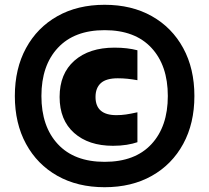

<svg xmlns="http://www.w3.org/2000/svg" viewBox="-20 -771 874 802"><path d="M417 11Q304 11 219.8 -36.5Q135.5 -84 88.8 -169.8Q42 -255.5 42 -370Q42 -484.5 88.8 -570.2Q135.5 -656 219.8 -703.5Q304 -751 417 -751Q530 -751 614.2 -703.5Q698.5 -656 745.2 -570.2Q792 -484.5 792 -370Q792 -255.5 745.2 -169.8Q698.5 -84 614.2 -36.5Q530 11 417 11ZM417 -95Q544 -95 612.5 -168.8Q681 -242.5 681 -370Q681 -497.5 612.5 -571.2Q544 -645 417 -645Q290.5 -645 221.8 -571.2Q153 -497.5 153 -370Q153 -242.5 221.8 -168.8Q290.5 -95 417 -95ZM452 -162Q350 -162 289.5 -215.8Q229 -269.5 229 -366Q229 -463.5 291 -517.8Q353 -572 458 -572Q486 -572 509.5 -569.2Q533 -566.5 554 -561V-436Q531.5 -440 512.2 -442Q493 -444 472 -444Q423.5 -444 401.2 -423.8Q379 -403.5 379 -366Q379 -290 466 -290Q487 -290 506 -292.8Q525 -295.5 554 -302V-177Q535.5 -170.5 509.2 -166.2Q483 -162 452 -162Z"/></svg>

Font: Encode Sans Exp Black
Style: Regular
Weight: 900
Width: 7
Designer: Multiple Designers
Foundry: Impallari Type
Version: Version 3.002; ttfautohint (v1.8.3) -l 8 -r 50 -G 200 -x 14 